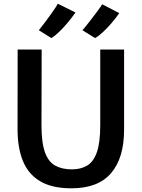

<svg xmlns="http://www.w3.org/2000/svg" viewBox="-20 -1011 766 1039"><path d="M366.5 8Q261 8 196.8 -30.5Q132.5 -69 103.8 -140.5Q75 -212 75 -311L75.5 -743H205.5L204.5 -333.5Q204.5 -238 223.5 -186.2Q242.5 -134.5 279.2 -114.5Q316 -94.5 369 -94.5Q417.5 -94.5 451.8 -115Q486 -135.5 504.2 -187.2Q522.5 -239 522.5 -333.5V-743H651.5V-309Q651.5 -157 581.5 -74.5Q511.5 8 366.5 8ZM258 -805 190 -847.5Q192 -850 202.8 -863.5Q213.5 -877 227.8 -896.2Q242 -915.5 256.5 -935.5Q271 -955.5 281 -971Q291 -986.5 292.5 -991L388.5 -943.5Q369 -915.5 345.5 -887.5Q322 -859.5 299 -837.5Q276 -815.5 258 -805ZM494.5 -805 426 -847.5Q428.5 -850 439.5 -863.2Q450.5 -876.5 465.5 -895.8Q480.5 -915 495.2 -934.5Q510 -954 520.5 -968.8Q531 -983.5 532.5 -988L625.5 -940Q607.5 -914 584.2 -886.8Q561 -859.5 537.2 -837.5Q513.5 -815.5 494.5 -805Z"/></svg>

Font: Merriweather Sans Medium
Style: Regular
Weight: 500
Designer: Eben Sorkin
Foundry: Eben Sorkin
Version: Version 2.001